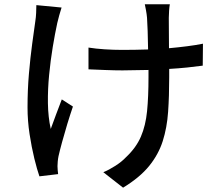

<svg xmlns="http://www.w3.org/2000/svg" viewBox="-20 -806 1040 892"><path d="M266.1 -771Q260.7 -755.4 255.1 -734.4Q249.5 -713.4 246.1 -699.2Q235.4 -649.9 225.1 -587.9Q214.8 -525.9 208.3 -458.7Q201.7 -391.6 202.6 -326.7Q203.6 -261.7 215.8 -207Q225.6 -234.9 240 -272.9Q254.4 -311 267.1 -344.2L318.8 -311Q305.7 -272.9 292.5 -229.5Q279.3 -186 268.6 -146.5Q257.8 -106.9 252 -81.1Q249.5 -69.8 248.3 -56.2Q247.1 -42.5 247.1 -34.2Q247.1 -26.4 248 -16.1Q249 -5.9 250 2.9L163.1 13.2Q152.3 -17.6 139.6 -69.1Q127 -120.6 117.4 -182.9Q107.9 -245.1 107.9 -307.1Q107.9 -389.2 114.5 -464.8Q121.1 -540.5 129.6 -603Q138.2 -665.5 144 -707Q147 -725.6 147.9 -745.8Q148.9 -766.1 148.9 -782.2ZM391.1 -585Q424.8 -579.6 466.1 -576.9Q507.3 -574.2 547.9 -574.2Q576.7 -574.2 606.9 -574.7Q637.2 -575.2 668 -576.2Q667.5 -621.1 666 -661.9Q664.6 -702.6 663.1 -723.1Q661.6 -740.2 658.4 -757.6Q655.3 -774.9 652.8 -786.1H769Q766.6 -772.5 765.6 -756.3Q764.6 -740.2 764.2 -723.1L765.1 -582Q808.6 -585.9 848.9 -591.1Q889.2 -596.2 922.9 -603L921.9 -501Q889.6 -496.6 849.6 -492.4Q809.6 -488.3 766.1 -485.8V-446.8Q766.1 -359.9 761 -286.4Q755.9 -212.9 736.1 -150.6Q716.3 -88.4 672.9 -34.9Q629.4 18.6 551.8 65.9L460 -5.9Q486.3 -16.6 516.4 -35.9Q546.4 -55.2 565.9 -76.2Q612.3 -119.6 634.5 -171.1Q656.7 -222.7 663.3 -289.8Q669.9 -356.9 669.9 -448.2V-481L548.8 -479Q514.6 -479 470 -480.7Q425.3 -482.4 391.1 -483.9Z"/></svg>

Font: Source Han Sans CN Medium
Style: Regular
Weight: 500
Designer: Ryoko NISHIZUKA  (kana, bopomofo & ideographs); Paul D. Hunt (Latin, Greek & Cyrillic); Sandoll Communications , Soo-you
Foundry: Adobe
Version: Version 2.004;hotconv 1.0.118;makeotfexe 2.5.65603